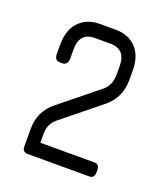

<svg xmlns="http://www.w3.org/2000/svg" viewBox="-86 -466 457 528"><g transform="rotate(20 142.5 -202.0)"><path d="M234 0H54Q38 0 38 -17V-67Q38 -94 47.5 -114Q57 -134 75 -149L184 -237Q209 -255 209 -289V-313Q209 -363 164 -363H118Q74 -363 74 -313V-286Q74 -278 70 -272.5Q66 -267 58 -267H50Q42 -267 38.5 -272.5Q35 -278 35 -286V-313Q35 -357 58 -380.5Q81 -404 118 -404H164Q202 -404 224.5 -380.5Q247 -357 247 -313V-288Q247 -235 209 -204L99 -115Q76 -97 76 -69V-41H234Q249 -41 249 -24V-17Q249 0 234 0Z"/></g></svg>

Font: Chathura
Style: Bold
Weight: 700
Designer: Appaji Ambarisha Darbha
Foundry: Aditya Fonts
Version: Version 1.001 2016